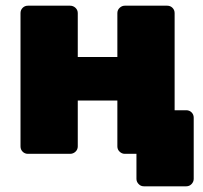

<svg xmlns="http://www.w3.org/2000/svg" viewBox="-20 -540 712 674"><path d="M485 114Q474 114 466.5 106Q459 98 459 88V0H432L392 -153H634Q645 -153 652.5 -145.5Q660 -138 660 -127V88Q660 98 652.5 106Q645 114 634 114ZM78 0Q67 0 59.5 -7.5Q52 -15 52 -26V-494Q52 -505 59.5 -512.5Q67 -520 78 -520H226Q237 -520 245 -512.5Q253 -505 253 -494V-340H392V-494Q392 -505 400 -512.5Q408 -520 418 -520H567Q578 -520 585.5 -512.5Q593 -505 593 -494V-26Q593 -15 585.5 -7.5Q578 0 567 0H418Q408 0 400 -7.5Q392 -15 392 -26V-187H253V-26Q253 -15 245 -7.5Q237 0 226 0Z"/></svg>

Font: Rubik Light ExtraBold
Style: Regular
Weight: 800
Version: Version 2.104